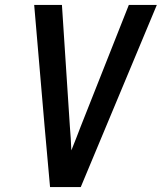

<svg xmlns="http://www.w3.org/2000/svg" viewBox="-20 -755 653 775"><path d="M182 0 160 -245 118 -735H230L262 -245Q264 -221 265.5 -197Q267 -173 268 -148Q278 -173 287.5 -197Q297 -221 306 -245L500 -735H613L306 0Z"/></svg>

Font: Iosevka SS04 SmBd Ex Obl
Style: Regular
Weight: 600
Width: 7
Italic angle: -9°
Monospace: yes
Designer: Belleve Invis
Foundry: Belleve Invis
Version: Version 19.0.0; ttfautohint (v1.8.4)